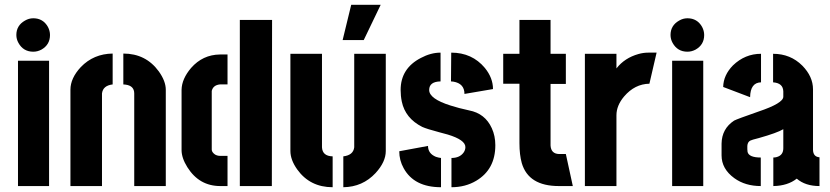

<svg xmlns="http://www.w3.org/2000/svg" viewBox="-20 -783 3493 808"><path d="M48.8 -635.7Q48.8 -675.8 85 -696.3Q101.6 -706.1 120.1 -706.1Q161.1 -706.1 181.6 -669.9Q190.4 -653.3 190.4 -635.7Q190.4 -594.7 154.3 -574.2Q137.7 -565.4 120.1 -565.4Q78.1 -565.4 57.6 -602.5Q48.8 -618.2 48.8 -635.7ZM55.7 0V-527.3H186.5V0Z M276.4 0V-405.3Q276.4 -454.1 320.3 -501Q374 -556.6 454.1 -557.6V-427.7Q413.1 -422.9 409.2 -389.6V0ZM499 -427.7V-557.6Q593.8 -557.6 648.4 -482.4Q677.7 -441.4 677.7 -405.3V0H544.9V-389.6Q544.9 -421.9 508.8 -426.8Q503.9 -427.7 499 -427.7Z M744.1 -151.4V-405.3Q745.1 -451.2 784.2 -497.1Q833 -552.7 905.3 -553.7H937.5V-427.7H905.3Q877 -424.8 871.1 -400.4V-153.3Q871.1 -142.6 884.8 -132.8Q894.5 -127 907.2 -127H937.5V0H907.2Q818.4 0 768.6 -79.1Q744.1 -118.2 744.1 -151.4ZM989.3 0V-699.2H1125L1124 0Z M1421.9 -614.3 1458 -762.7H1582L1510.7 -614.3ZM1202.1 -147.5V-556.6H1335V-163.1Q1336.9 -126 1379.9 -125V4.9Q1284.2 4.9 1230.5 -70.3Q1202.1 -110.4 1202.1 -147.5ZM1424.8 4.9V-125Q1466.8 -129.9 1470.7 -163.1V-556.6H1603.5V-147.5Q1603.5 -101.6 1560.5 -54.7Q1505.9 3.9 1424.8 4.9Z M1660.2 -146.5 1781.2 -168.9Q1781.2 -136.7 1814.5 -123Q1826.2 -119.1 1835.9 -118.2V4.9Q1722.7 4.9 1678.7 -75.2Q1660.2 -108.4 1660.2 -146.5ZM1666 -404.3Q1666 -495.1 1751 -539.1Q1793 -561.5 1834 -561.5V-440.4Q1786.1 -439.5 1786.1 -404.3Q1786.1 -367.2 1876 -338.9Q1909.2 -328.1 1954.1 -318.4Q2021.5 -305.7 2049.8 -243.2Q2064.5 -210.9 2064.5 -171.9Q2064.5 -70.3 1984.4 -22.5Q1938.5 4.9 1879.9 4.9V-118.2Q1914.1 -118.2 1930.7 -140.6Q1938.5 -151.4 1938.5 -164.1Q1938.5 -194.3 1864.3 -216.8Q1852.5 -219.7 1828.1 -226.6Q1776.4 -240.2 1756.8 -249Q1685.5 -285.2 1670.9 -355.5Q1666 -378.9 1666 -404.3ZM1877.9 -440.4 1878.9 -561.5Q1966.8 -561.5 2020.5 -497.1Q2054.7 -455.1 2054.7 -408.2L1934.6 -387.7Q1934.6 -431.6 1887.7 -439.5Q1881.8 -440.4 1877.9 -440.4Z M2097.7 -430.7V-556.6H2166V-699.2H2296.9V-556.6H2361.3V-429.7H2296.9V-170.9Q2298.8 -135.7 2333 -134.8H2361.3L2390.6 0H2332Q2204.1 0 2175.8 -96.7Q2166 -131.8 2166 -180.7V-430.7Z M2441.4 0V-556.6H2574.2V-495.1Q2608.4 -539.1 2667 -555.7Q2687.5 -561.5 2708 -561.5H2743.2L2712.9 -430.7Q2651.4 -429.7 2606.4 -377Q2574.2 -338.9 2574.2 -297.9V0Z M2801.8 -635.7Q2801.8 -675.8 2837.9 -696.3Q2854.5 -706.1 2873 -706.1Q2914.1 -706.1 2934.6 -669.9Q2943.4 -653.3 2943.4 -635.7Q2943.4 -594.7 2907.2 -574.2Q2890.6 -565.4 2873 -565.4Q2831.1 -565.4 2810.5 -602.5Q2801.8 -618.2 2801.8 -635.7ZM2808.6 0V-527.3H2939.5V0Z M3016.6 -128.9Q3016.6 -72.3 3070.3 -33.2Q3116.2 0 3181.6 0V-120.1Q3131.8 -120.1 3126 -143.6Q3125 -149.4 3125 -155.3V-168.9Q3126 -185.5 3137.7 -191.4Q3142.6 -194.3 3173.8 -202.1Q3250 -223.6 3276.4 -239.3V-159.2Q3276.4 -129.9 3249 -122.1Q3242.2 -120.1 3234.4 -120.1V0Q3294.9 -1 3333 -31.2Q3369.1 0 3428.7 0V-121.1Q3402.3 -123 3401.4 -152.3V-407.2Q3401.4 -460.9 3356.4 -506.8Q3306.6 -556.6 3233.4 -556.6V-436.5Q3275.4 -433.6 3276.4 -398.4V-376Q3276.4 -348.6 3171.9 -313.5Q3082 -282.2 3069.3 -275.4Q3017.6 -241.2 3016.6 -178.7ZM3023.4 -417 3136.7 -374Q3137.7 -435.5 3182.6 -436.5V-556.6Q3115.2 -556.6 3064.5 -507.8Q3024.4 -466.8 3023.4 -417Z"/></svg>

Font: Post No Bills Colombo
Style: ExtraBold
Weight: 900
Designer: Kosala Senevirathne, Siva Puranthara, Lasantha Premarathna, Tharique Azeez
Foundry: Mooniak
Version: Version 1.220 ; ttfautohint (v1.5)